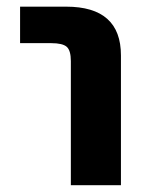

<svg xmlns="http://www.w3.org/2000/svg" viewBox="-20 -543 432 565"><path d="M39.1 -416V-523.4H174.8Q335.9 -523.4 335.9 -379.9V2H188.5V-363.3Q188.5 -394.5 176.3 -405.3Q164.1 -416 130.9 -416Z"/></svg>

Font: Nasu
Style: Bold
Weight: 700
Designer: Ryoko NISHIZUKA (kana &amp; ideographs); Paul D. Hunt (Latin, Greek &amp; Cyrillic); Wenlong ZHANG (bopomofo); Sandoll C
Version: Version 2014.1215